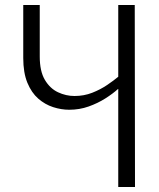

<svg xmlns="http://www.w3.org/2000/svg" viewBox="-20 -748 637 768"><path d="M453 0V-392H452Q431 -373 401 -354Q371 -335 334.5 -322Q298 -309 257 -309Q225 -309 192.5 -319.5Q160 -330 133 -353.5Q106 -377 89.5 -417Q73 -457 73 -516V-728H139V-522Q139 -463 159.5 -428.5Q180 -394 212 -379Q244 -364 278 -364Q316 -364 349 -377Q382 -390 408.5 -408Q435 -426 453 -441V-728H519L520 0Z"/></svg>

Font: Murecho Light
Style: Regular
Weight: 300
Designer: Neil Summerour
Foundry: Positype
Version: Version 1.010; ttfautohint (v1.8.3)